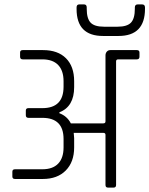

<svg xmlns="http://www.w3.org/2000/svg" viewBox="-20 -850 677 870"><path d="M604 -830H624Q637 -830 637 -816V-810Q637 -687 517 -687H447Q327 -687 327 -809V-816Q327 -830 339 -830H361Q373 -830 373 -816V-810Q373 -766 390.5 -747.5Q408 -729 451 -729H513Q556 -729 573.5 -747.5Q591 -766 591 -810V-816Q591 -830 604 -830ZM480 -623H600Q612 -623 612 -612V-593Q612 -581 600 -581H516Q506 -581 506 -572V-12Q506 0 495 0H469Q458 0 458 -12V-239Q458 -248 448 -248H314Q316 -232 316 -224V-182Q316 -116 278 -77.5Q240 -39 174 -39H48Q36 -39 36 -50V-72Q36 -83 48 -83H172Q219 -83 243.5 -108.5Q268 -134 268 -182V-220Q268 -316 172 -316H109Q97 -316 97 -328V-349Q97 -360 109 -360H172Q268 -360 268 -457V-482Q268 -530 243.5 -555.5Q219 -581 172 -581H83Q71 -581 71 -593V-612Q71 -623 83 -623H175Q242 -623 279 -586Q316 -549 316 -482V-455Q316 -367 249 -341V-337Q284 -324 301 -291H448Q458 -291 458 -300V-599Q458 -609 464 -616Q470 -623 480 -623Z"/></svg>

Font: Rajdhani
Style: Regular
Weight: 400
Designer: Satya Rajpurohit, Jyotish Sonowal
Foundry: Indian Type Foundry
Version: Version 1.201;PS 1.0;hotconv 1.0.78;makeotf.lib2.5.61930; tt